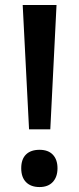

<svg xmlns="http://www.w3.org/2000/svg" viewBox="-20 -734 316 768"><path d="M181.2 -216.8H96.2L70.8 -713.9H206.1ZM64.9 -61Q64.9 -97.2 84 -116Q103 -134.8 138.2 -134.8Q172.9 -134.8 191.4 -115.2Q210 -95.7 210 -61Q210 -26.4 191.2 -6.1Q172.4 14.2 138.2 14.2Q103.5 14.2 84.2 -5.4Q64.9 -24.9 64.9 -61Z"/></svg>

Font: Open Sans Semibold
Style: Regular
Weight: 600
Foundry: Ascender Corporation
Version: Version 1.10; ttfautohint (v1.5.65-e2d9)